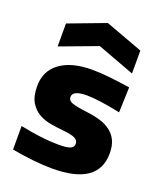

<svg xmlns="http://www.w3.org/2000/svg" viewBox="-150 -908 853 1014"><g transform="rotate(20 277.0 -400.5)"><path d="M72 -734 279 -812 490 -734V-605L281 -683L72 -605ZM265 11Q217 11 155.5 4.5Q94 -2 37 -13V-145Q100 -132 153.5 -125.5Q207 -119 255 -119Q300 -119 319 -127Q338 -135 338 -154Q338 -174 318.5 -183.5Q299 -193 252 -198Q219 -201 182 -207Q145 -213 114 -230Q83 -247 62.5 -280.5Q42 -314 42 -372Q42 -457 106.5 -504.5Q171 -552 287 -552Q310 -552 333 -550.5Q356 -549 381.5 -546.5Q407 -544 436.5 -540Q466 -536 501 -531L496 -389Q438 -401 389.5 -408Q341 -415 307 -415Q227 -415 227 -378Q227 -357 251 -348.5Q275 -340 331 -333Q375 -328 410.5 -317.5Q446 -307 471.5 -287.5Q497 -268 510.5 -239Q524 -210 524 -168Q524 11 265 11Z"/></g></svg>

Font: Encode Sans Normal
Style: ExtraBold
Weight: 800
Designer: Pablo Impallari, Andres Torresi
Foundry: Pablo Impallari, Andres Torresi
Version: Version 1.000; ttfautohint (v1.00) -l 8 -r 50 -G 200 -x 14 -